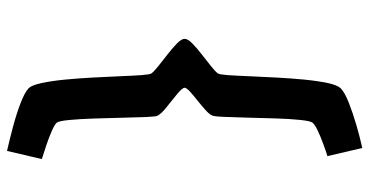

<svg xmlns="http://www.w3.org/2000/svg" viewBox="-270 -571 1041 541"><g transform="rotate(90 250.5 -300.5)"><path d="M428.2 102.1 405.3 200.2Q375 193.4 338.1 183.6Q301.3 173.8 270.8 162.1Q240.2 150.4 228.5 139.2Q219.7 129.9 213.9 102.3Q208 74.7 204.3 36.9Q200.7 -1 198.5 -41.5Q196.3 -82 194.8 -118.2Q193.4 -154.3 191.7 -178.5Q189.9 -202.6 187 -206.5Q181.6 -213.9 166.3 -226.1Q150.9 -238.3 133.1 -252.2Q115.2 -266.1 102.3 -278.8Q89.4 -291.5 89.4 -300.3Q89.4 -309.1 102.3 -321.8Q115.2 -334.5 133.1 -348.4Q150.9 -362.3 166.3 -374.5Q181.6 -386.7 187 -394Q189.9 -397.9 191.7 -422.1Q193.4 -446.3 194.8 -482.4Q196.3 -518.6 198.5 -559.1Q200.7 -599.6 204.3 -637.5Q208 -675.3 213.9 -702.9Q219.7 -730.5 228.5 -739.7Q239.7 -751 268.6 -762.5Q297.4 -773.9 332.5 -784.2Q367.7 -794.4 397 -800.8L419.9 -702.6Q404.3 -697.8 383.8 -690.2Q363.3 -682.6 346.7 -674.6Q330.1 -666.5 325.7 -660.6Q320.8 -654.3 317.9 -625.5Q314.9 -596.7 313.7 -557.1Q312.5 -517.6 311.5 -478.3Q310.5 -439 309.3 -410.6Q308.1 -382.3 305.2 -377Q301.3 -369.1 289.3 -358.4Q277.3 -347.7 263.2 -336.4Q249 -325.2 238.5 -315.7Q228 -306.2 227.1 -300.3Q228 -293 245.4 -278.8Q262.7 -264.6 281.7 -249.5Q300.8 -234.4 306.2 -223.6Q308.6 -218.8 309.8 -190.4Q311 -162.1 311.8 -122.6Q312.5 -83 314 -43.5Q315.4 -3.9 318.1 24.9Q320.8 53.7 325.7 60.1Q330.6 65.9 348.9 74Q367.2 82 389.6 89.6Q412.1 97.2 428.2 102.1Z"/></g></svg>

Font: Kanchenjunga
Style: Bold
Weight: 700
Designer: Becca Hirsbrunner Spalinger
Foundry: SIL International
Version: Version 2.001